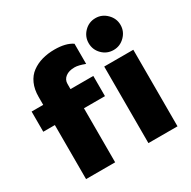

<svg xmlns="http://www.w3.org/2000/svg" viewBox="-168 -924 1078 1086"><g transform="rotate(-30 371.0 -381.0)"><path d="M301.8 -724.1Q375.5 -724.1 417 -695.8V-564Q375.5 -580.1 350.1 -580.1Q312.5 -580.1 290.8 -563.2Q269 -546.4 269 -519V-484.9H418V-353H280.8V0H90.8V-353H15.1V-484.9H90.8V-537.1Q90.8 -585.9 107.4 -622.8Q124 -659.7 153.8 -681.4Q183.6 -703.1 220.7 -713.6Q257.8 -724.1 301.8 -724.1ZM487.8 -658.2Q487.8 -700.7 518.1 -731.4Q548.3 -762.2 591.8 -762.2Q633.8 -762.2 664.8 -731.2Q695.8 -700.2 695.8 -658.2Q695.8 -615.7 665 -585Q634.3 -554.2 591.8 -554.2Q548.3 -554.2 518.1 -584.7Q487.8 -615.2 487.8 -658.2ZM498 0V-500H688V0Z"/></g></svg>

Font: Human Sans Black
Style: Regular
Weight: 800
Designer: Tim Radville
Foundry: Continuum
Version: Version 1.000;FEAKit 1.0